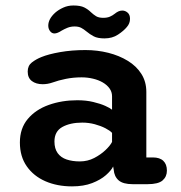

<svg xmlns="http://www.w3.org/2000/svg" viewBox="-20 -670 659 700"><path d="M464 1.5Q428.5 1.5 412.5 -12.5Q396.5 -26.5 394.5 -51.5L392.5 -63Q385.5 -48.5 366.2 -31.5Q347 -14.5 316 -2.5Q285 9.5 242.5 9.5Q188.5 9.5 145.5 -9.2Q102.5 -28 77.5 -63.8Q52.5 -99.5 52.5 -150.5Q52.5 -202 81.2 -236.2Q110 -270.5 157.8 -287.5Q205.5 -304.5 262 -304.5Q294 -304.5 320 -298.2Q346 -292 363.8 -284Q381.5 -276 388.5 -270V-319Q388.5 -335 379.2 -347.8Q370 -360.5 354.5 -369.5Q339 -378.5 319 -383.2Q299 -388 277.5 -388Q247.5 -388 220.2 -382.5Q193 -377 172.5 -369.5Q162.5 -366 153.5 -364.5Q144.5 -363 135.5 -363Q111.5 -363 96.2 -374.5Q81 -386 81 -409Q81 -430.5 96 -442.2Q111 -454 131 -462Q156.5 -472.5 199 -480Q241.5 -487.5 291.5 -487.5Q335 -487.5 374.8 -477.5Q414.5 -467.5 446 -448.2Q477.5 -429 495.5 -400.5Q513.5 -372 513.5 -335V-96H537.5Q562.5 -96 575.5 -83.5Q588.5 -71 588.5 -48Q588.5 -26 572.8 -12.2Q557 1.5 518 1.5ZM388.5 -185.5Q381.5 -193.5 364.8 -202.2Q348 -211 325.8 -217Q303.5 -223 280 -223Q236 -223 207.2 -207Q178.5 -191 178.5 -154Q178.5 -128 190.2 -111.8Q202 -95.5 223 -88.5Q244 -81.5 271 -81.5Q299.5 -81.5 323.5 -94Q347.5 -106.5 364.8 -123Q382 -139.5 388.5 -152.5ZM361 -530Q336 -530 321.8 -537.5Q307.5 -545 295 -555.5Q285.5 -563.5 276 -568.5Q266.5 -573.5 252 -573.5Q238 -573.5 226.2 -568.8Q214.5 -564 205 -558.5Q189 -548 178.5 -548Q169 -548 162.5 -556.5Q156 -565 156 -576.5Q156 -601 181.5 -624Q193.5 -634.5 210.5 -642.2Q227.5 -650 247.5 -650Q273 -650 287 -643Q301 -636 311.5 -625.5Q320.5 -617 330.2 -611Q340 -605 356.5 -605Q370.5 -605 380.5 -609.2Q390.5 -613.5 398.5 -620Q404.5 -625 411.2 -628.2Q418 -631.5 426 -631.5Q436.5 -631.5 445.2 -624Q454 -616.5 454 -601.5Q454 -584.5 442.5 -571.5Q431 -557.5 410.2 -543.8Q389.5 -530 361 -530Z"/></svg>

Font: Sono ExtraLight Monospace SemiBold
Style: Regular
Weight: 600
Version: Version 2.112